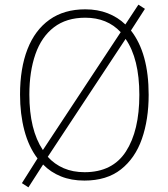

<svg xmlns="http://www.w3.org/2000/svg" viewBox="-20 -765 719 824"><path d="M618 -358Q618 -252 589 -169Q560 -86 499 -38Q438 10 342 10Q286 10 241.5 -8Q197 -26 165 -59L102 39L74 21L141 -85Q103 -135 84.5 -205.5Q66 -276 66 -359Q66 -472 98 -554Q130 -636 192.5 -680.5Q255 -725 346 -725Q399 -725 442.5 -708Q486 -691 518 -660L574 -745L602 -727L542 -634Q618 -537 618 -358ZM106 -359Q106 -208 164 -121L498 -627Q440 -689 346 -689Q265 -689 211.5 -648Q158 -607 132 -532.5Q106 -458 106 -359ZM578 -358Q578 -513 519 -598L185 -92Q214 -60 253.5 -43Q293 -26 343 -26Q463 -26 520.5 -115Q578 -204 578 -358Z"/></svg>

Font: Noto Sans Gurmukhi SemiCondensed ExtraLight
Style: Regular
Weight: 200
Width: 4
Designer: Jelle Bosma - Monotype Design Team
Foundry: Monotype Imaging Inc.
Version: Version 2.004; ttfautohint (v1.8.4.7-5d5b)